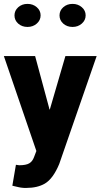

<svg xmlns="http://www.w3.org/2000/svg" viewBox="-22 -738 510 972"><path d="M227.5 -184.6H230.5L309.1 -454.1H467.3L277.8 92.3Q246.6 167 205.1 191.4Q167.5 213.4 110.8 213.4H100.6Q96.7 213.4 91.3 212.6Q85.9 211.9 83.5 211.7Q81.1 211.4 74.2 210Q67.4 208.5 65.4 208Q63.5 207.5 53.7 205.3Q43.9 203.1 40.5 202.1L58.6 96.2Q72.3 98.6 75.2 98.6Q109.4 98.6 126 88.9Q142.6 79.1 150.4 57.1L162.1 26.4L-2.4 -454.1H155.8L227.5 -188.5ZM117.2 -601.6Q89.4 -601.6 70.3 -618.4Q51.3 -635.3 51.3 -659.9Q51.3 -684.6 70.3 -701.4Q89.4 -718.3 117.2 -718.3Q145 -718.3 164.3 -701.4Q183.6 -684.6 183.6 -660.2Q183.6 -635.7 164.3 -618.7Q145 -601.6 117.2 -601.6ZM345.2 -601.6Q317.4 -601.6 298.3 -618.4Q279.3 -635.3 279.3 -659.9Q279.3 -684.6 298.3 -701.4Q317.4 -718.3 345.2 -718.3Q373 -718.3 392.3 -701.4Q411.6 -684.6 411.6 -660.2Q411.6 -635.7 392.3 -618.7Q373 -601.6 345.2 -601.6Z"/></svg>

Font: Yantramanav Black
Style: Regular
Weight: 900
Version: Version 1.001;PS 1.0;hotconv 1.0.72;makeotf.lib2.5.5900; ttf